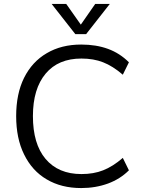

<svg xmlns="http://www.w3.org/2000/svg" viewBox="-20 -946 724 974"><path d="M392 8Q291 8 217 -36Q143 -79 102 -163Q62 -244 62 -357Q62 -470 102 -551Q143 -633 217 -676Q291 -720 392 -720Q468 -720 528 -698Q588 -676 634 -630L603 -567Q552 -611 503 -630Q455 -649 393 -649Q276 -649 212 -573Q147 -496 147 -357Q147 -216 211 -140Q276 -63 393 -63Q455 -63 503 -82Q552 -101 603 -145L634 -82Q590 -38 528 -15Q465 8 392 8ZM463 -926H537L417 -773H362L242 -926H316L390 -821Z"/></svg>

Font: PRinguin Sans
Style: Regular
Weight: 400
Designer: Vernon Adams
Foundry: Vernon Adams
Version: ""